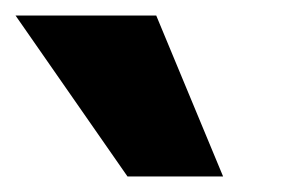

<svg xmlns="http://www.w3.org/2000/svg" viewBox="-29 -785 382 247"><path d="M-9 -765H172L258 -558H135Z"/></svg>

Font: Nunito Sans Heavy Heavy
Style: Italic
Weight: 400
Italic angle: -4.541°
Designer: Vernon Adams
Foundry: Vernon Adams
Version: Version 2.002